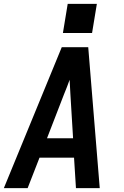

<svg xmlns="http://www.w3.org/2000/svg" viewBox="-26 -981 646 1001"><path d="M-6 0 296 -735H434L494 0H370L360 -159H180L118 0ZM355 -260 341 -490Q340 -509 339 -527.5Q338 -546 337 -565Q330 -546 323 -527.5Q316 -509 308 -490L219 -260ZM454 -809H302L327 -961H479Z"/></svg>

Font: Iosevka SS04 Extended Oblique
Style: Bold
Weight: 700
Width: 7
Italic angle: -9°
Monospace: yes
Designer: Belleve Invis
Foundry: Belleve Invis
Version: Version 19.0.0; ttfautohint (v1.8.4)